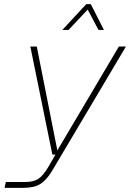

<svg xmlns="http://www.w3.org/2000/svg" viewBox="-20 -754 640 924"><path d="M2 150 8 122H98Q141 122 164 107Q187 92 211 52L247 -10H232L126 -530H157L256 -30L552 -530H586L232 66Q204 113 174 131.5Q144 150 92 150ZM280 -610 395 -734H417L480 -610H454L402 -708L310 -610Z"/></svg>

Font: Geist Mono Thin
Style: Italic
Weight: 100
Italic angle: -12°
Monospace: yes
Designer: Basement.studio, Andrés Briganti, Mateo Zaragoza
Foundry: Basement.studio, Vercel, Andrés Briganti, Guido Ferreyra, Mateo Zaragoza
Version: Version 1.500; ttfautohint (v1.8.4.7-5d5b)